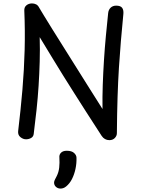

<svg xmlns="http://www.w3.org/2000/svg" viewBox="-20 -809 822 1122"><path d="M177 -26Q175 -10 161.5 -2.5Q148 5 132 5Q115 5 99.5 -7.5Q84 -20 86 -42Q101 -167 111 -284.5Q121 -402 124 -516.5Q127 -631 122 -747Q121 -767 134.5 -778Q148 -789 167 -789Q180 -789 191 -783.5Q202 -778 209 -764Q216 -752 235.5 -720Q255 -688 284.5 -640.5Q314 -593 350 -536Q386 -479 425 -416.5Q464 -354 503.5 -291.5Q543 -229 579 -172Q578 -242 580.5 -313.5Q583 -385 587.5 -456Q592 -527 598.5 -596.5Q605 -666 612 -732Q614 -752 626.5 -764Q639 -776 659 -776Q684 -776 693.5 -763.5Q703 -751 701 -728Q693 -646 686.5 -569.5Q680 -493 675 -413.5Q670 -334 667 -241Q664 -148 663 -31Q663 -15 651 -2.5Q639 10 619 10Q605 10 593.5 3.5Q582 -3 574 -15Q522 -95 483 -156Q444 -217 412 -267.5Q380 -318 350 -366Q320 -414 287 -468.5Q254 -523 212 -592Q214 -519 212 -448Q210 -377 205.5 -307Q201 -237 193.5 -167Q186 -97 177 -26ZM327 112Q325 95 336.5 83.5Q348 72 370 72Q399 72 413 85Q427 98 427 113Q428 146 421 178.5Q414 211 400.5 237.5Q387 264 366 281Q357 288 349 290.5Q341 293 334 293Q318 293 307 283Q296 273 296 258Q296 250 301.5 239.5Q307 229 312 219Q323 197 326 170Q329 143 327 112Z"/></svg>

Font: Playpen Sans
Style: Regular
Weight: 400
Designer: Laura Meseguer, Veronika Burian, José Scaglione, Kostas Bartsokas, Vera Evstafieva, Tom Grace, Yorlmar Campos
Foundry: TypeTogether
Version: Version 2.000